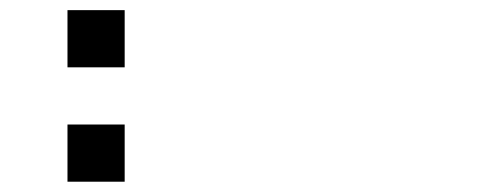

<svg xmlns="http://www.w3.org/2000/svg" viewBox="-20 -353 929 373"><path d="M111.1 0H222.2V-111.1H111.1ZM111.1 -333.3V-222.2H222.2V-333.3Z"/></svg>

Font: linjaSipiki
Style: Regular
Weight: 500
Foundry: Made with Bits'n'Picas by Kreative Software
Version: Version 1.3